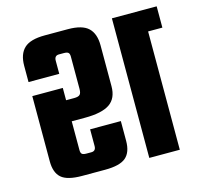

<svg xmlns="http://www.w3.org/2000/svg" viewBox="-96 -742 878 845"><g transform="rotate(-15 343.5 -320.0)"><path d="M483 -636H687V-539H622V0H483ZM178 -640H283Q349 -640 376.5 -613.5Q404 -587 404 -534V-348Q404 -293 368.5 -268.5Q333 -244 255 -244H195V-113Q195 -100 200.5 -95Q206 -90 221 -90H243Q264 -90 264 -113V-189H404V-99Q404 -47 376.5 -23.5Q349 0 282 0H177Q110 0 83 -23.5Q56 -47 56 -99V-396H195V-340H232Q251 -340 258 -347Q265 -354 265 -373V-520Q265 -533 259.5 -538Q254 -543 239 -543H217Q196 -543 196 -520V-460H56V-534Q56 -587 84 -613.5Q112 -640 178 -640Z"/></g></svg>

Font: Teko SemiBold
Style: Regular
Weight: 600
Designer: Manushi Parikh, Jonny Pinhorn
Foundry: Indian Type Foundry
Version: Version 1.106;PS 1.0;hotconv 1.0.78;makeotf.lib2.5.61930; tt